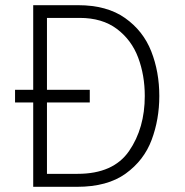

<svg xmlns="http://www.w3.org/2000/svg" viewBox="-20 -720 712 740"><path d="M38 -325V-374H108V-700H281Q392 -700 462 -650.5Q532 -601 563 -522Q594 -443 594 -350Q594 -260 564.5 -181Q535 -102 464.5 -51Q394 0 277 0H108V-325ZM538 -350Q538 -430 512.5 -498Q487 -566 430.5 -608.5Q374 -651 287 -651H161V-374H326V-325H161V-50H279Q417 -50 477.5 -138Q538 -226 538 -350Z"/></svg>

Font: Overpass ExtraLight
Style: Regular
Weight: 200
Designer: Delve Withrington, Thomas Jockin
Foundry: Delve Fonts
Version: Version 3.000;DELV;Overpass